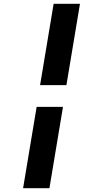

<svg xmlns="http://www.w3.org/2000/svg" viewBox="-20 -843 540 1006"><path d="M190 -397 261 -823H399L328 -397ZM101 143 172 -283H310L239 143Z"/></svg>

Font: Iosevka Heavy Oblique
Style: Regular
Weight: 900
Italic angle: -9°
Monospace: yes
Designer: Belleve Invis
Foundry: Belleve Invis
Version: Version 32.5.0; ttfautohint (v1.8.4)